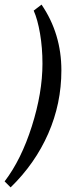

<svg xmlns="http://www.w3.org/2000/svg" viewBox="-37 -700 294 832"><path d="M-17 86Q55 -8 101 -153Q147 -298 147 -424Q147 -493 136.5 -554.5Q126 -616 109 -654L143 -680Q229 -554 229 -395Q229 -251 172 -121Q115 9 9 112Z"/></svg>

Font: Grenze
Style: Italic
Weight: 400
Italic angle: -10°
Designer: Renata Polastri
Foundry: Omnibus-Type
Version: Version 1.002; ttfautohint (v1.8)